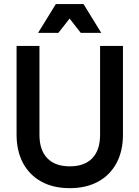

<svg xmlns="http://www.w3.org/2000/svg" viewBox="-20 -931 701 965"><path d="M330.7 14.7Q248.3 14.7 188.3 -18Q128.3 -50.7 95.8 -111.2Q63.3 -171.7 63.3 -255.3V-700H178.3V-253.3Q178.3 -177 217.5 -136Q256.7 -95 330.9 -95Q405 -95 444 -136Q483 -177 483 -253.3V-700H598V-255.3Q598 -171.7 565.5 -111.2Q533 -50.7 473 -18Q413 14.7 330.7 14.7ZM171.3 -765.7 260.7 -910.7H399.7L489 -765.7H386L329.7 -837.7L273.3 -765.7Z"/></svg>

Font: Fustat
Style: Regular
Weight: 400
Designer: Mohamed Gaber, Khaled Hosny, Laura Garcia Mut
Foundry: Kief Type Foundry, Alif Type Foundry, Hard Type Foundry
Version: Version 1.007